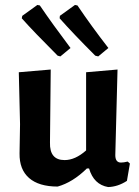

<svg xmlns="http://www.w3.org/2000/svg" viewBox="-20 -748 562 776"><path d="M265 -554 224 -520 213 -523Q115 -621 68 -674L70 -684L131 -728L141 -726Q192 -651 265 -554ZM418 -554 377 -520 365 -523Q276 -612 221 -674L222 -684L283 -728L293 -726Q349 -643 418 -554ZM213 6Q137 6 97.5 -28.5Q58 -63 59 -128L61 -246L56 -456L185 -467L182 -172Q180 -101 241 -101Q284 -101 328 -140V-456L455 -467L446 -121Q446 -91 469 -91Q480 -91 496 -95L505 -87L493 -17Q456 7 417 8Q359 -2 340 -67H331Q274 -11 213 6Z"/></svg>

Font: Alegreya Sans
Style: Bold
Weight: 700
Designer: Juan Pablo del Peral
Foundry: Huerta Tipografica
Version: Version 2.007